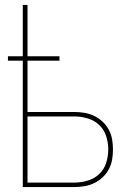

<svg xmlns="http://www.w3.org/2000/svg" viewBox="-20 -755 540 775"><path d="M72 0V-510H12V-528H72V-735H91V-528H220V-510H91V-303H280Q301 -303 321.5 -299.5Q342 -296 360.5 -287Q379 -278 394 -264Q409 -250 419 -231.5Q429 -213 432.5 -192.5Q436 -172 436 -152Q436 -131 432.5 -110.5Q429 -90 419 -71.5Q409 -53 394 -39Q379 -25 360.5 -16Q342 -7 321.5 -3.5Q301 0 280 0ZM91 -18H280Q307 -18 334 -26Q361 -34 380.5 -52.5Q400 -71 408.5 -97.5Q417 -124 417 -152Q417 -179 408.5 -205.5Q400 -232 380.5 -250.5Q361 -269 334 -277Q307 -285 280 -285H91Z"/></svg>

Font: Iosevka SS04 Thin
Style: Regular
Weight: 100
Monospace: yes
Designer: Belleve Invis
Foundry: Belleve Invis
Version: Version 19.0.0; ttfautohint (v1.8.4)